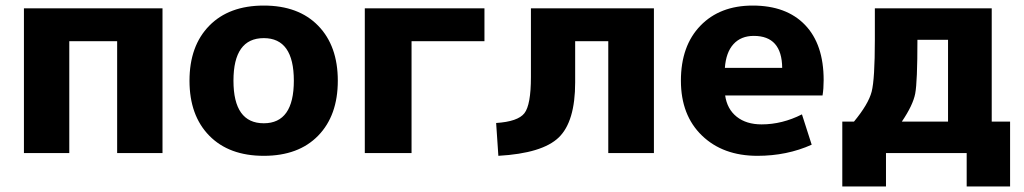

<svg xmlns="http://www.w3.org/2000/svg" viewBox="-20 -550 3681 690"><path d="M66 -520H564V0H401V-402H229V0H66Z M732 -457.5Q803 -530 928 -530Q1053 -530 1123.5 -457.5Q1194 -385 1194 -260Q1194 -135 1123.5 -62.5Q1053 10 928 10Q803 10 732 -62.5Q661 -135 661 -260Q661 -385 732 -457.5ZM928 -107Q1036 -107 1036 -260Q1036 -413 928 -413Q819 -413 819 -260Q819 -107 928 -107Z M1459 0H1291V-520H1721V-402H1459Z M2330 0H2166V-402H2047V-254Q2047 -113 1988 -56Q1929 1 1771 10L1763 -108Q1841 -113 1864.5 -143Q1888 -173 1888 -273V-520H2330Z M2585 -306H2791Q2790 -421 2689 -421Q2643 -421 2616 -391.5Q2589 -362 2585 -306ZM2586 -207Q2593 -158 2627.5 -130.5Q2662 -103 2717 -103Q2791 -103 2862 -139L2897 -30Q2808 10 2702 10Q2578 10 2502.5 -63Q2427 -136 2427 -260Q2427 -385 2497 -457.5Q2567 -530 2685 -530Q2806 -530 2873 -460.5Q2940 -391 2940 -262Q2940 -231 2936 -207Z M3221 -113H3387V-407H3277Q3277 -255 3269 -213.5Q3261 -172 3221 -113ZM3049 -113Q3101 -176 3112.5 -220.5Q3124 -265 3124 -407V-520H3544V-113H3610V120H3454V0H3164V120H3007V-113Z"/></svg>

Font: Mplus 1p ExtraBold
Style: Regular
Weight: 800
Version: Version 1.061